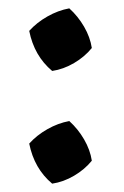

<svg xmlns="http://www.w3.org/2000/svg" viewBox="-20 -436 298 460"><path d="M105 4Q62 -32 50 -92Q68 -112 93.5 -126.5Q119 -141 146 -146Q167 -127 181.5 -102Q196 -77 200 -51Q183 -30 157.5 -15Q132 0 105 4ZM105 -266Q62 -302 50 -362Q68 -382 93.5 -396.5Q119 -411 146 -416Q167 -397 181.5 -372Q196 -347 200 -321Q183 -300 157.5 -285Q132 -270 105 -266Z"/></svg>

Font: Piazzolla SC SemiBold
Style: Regular
Weight: 600
Designer: Juan Pablo del Peral
Foundry: Huerta Tipografica
Version: Version 1.330